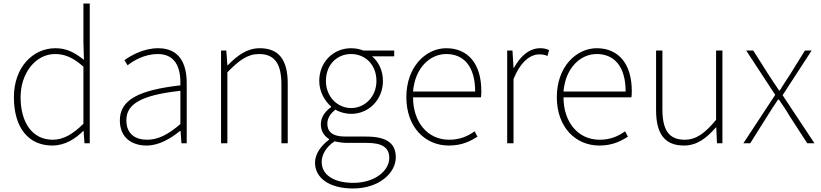

<svg xmlns="http://www.w3.org/2000/svg" viewBox="-20 -814 4663 1091"><path d="M277 13C350 13 409 -26 453 -70H455L460 0H490V-794H454V-573L457 -474C403 -516 359 -540 295 -540C167 -540 59 -432 59 -262C59 -84 145 13 277 13ZM280 -20C163 -20 97 -118 97 -262C97 -398 182 -507 293 -507C348 -507 396 -487 454 -435V-111C396 -53 341 -20 280 -20Z M813 13C883 13 949 -26 1003 -70H1006L1011 0H1041V-341C1041 -448 1003 -540 879 -540C793 -540 720 -496 687 -472L705 -443C739 -470 802 -507 877 -507C986 -507 1008 -414 1005 -329C768 -302 661 -247 661 -130C661 -30 731 13 813 13ZM816 -20C752 -20 698 -50 698 -131C698 -220 776 -273 1005 -298V-109C936 -50 879 -20 816 -20Z M1236 0H1272V-403C1339 -472 1387 -507 1452 -507C1542 -507 1579 -450 1579 -334V0H1615V-339C1615 -475 1564 -540 1456 -540C1383 -540 1328 -498 1274 -443H1272L1266 -527H1236Z M1986 257C2134 257 2229 169 2229 80C2229 -1 2176 -38 2060 -38H1943C1862 -38 1840 -71 1840 -111C1840 -147 1862 -172 1886 -191C1910 -176 1945 -167 1975 -167C2077 -167 2156 -249 2156 -354C2156 -414 2131 -463 2094 -494H2220V-527H2044C2029 -533 2005 -540 1975 -540C1874 -540 1794 -461 1794 -354C1794 -290 1828 -238 1861 -209V-205C1838 -189 1803 -156 1803 -108C1803 -68 1823 -40 1850 -24V-20C1801 15 1770 64 1770 110C1770 198 1852 257 1986 257ZM1975 -200C1899 -200 1832 -263 1832 -354C1832 -449 1897 -507 1975 -507C2054 -507 2119 -448 2119 -354C2119 -263 2052 -200 1975 -200ZM1988 225C1873 225 1808 177 1808 107C1808 68 1829 24 1881 -11C1910 -4 1938 -2 1945 -2H2065C2148 -2 2192 22 2192 84C2192 153 2114 225 1988 225Z M2530 13C2608 13 2653 -13 2693 -37L2677 -68C2637 -39 2592 -20 2532 -20C2408 -20 2327 -122 2327 -261H2713C2715 -275 2715 -286 2715 -297C2715 -453 2638 -540 2516 -540C2399 -540 2289 -434 2289 -262C2289 -90 2397 13 2530 13ZM2327 -294C2338 -427 2422 -507 2516 -507C2615 -507 2680 -437 2680 -294Z M2862 0H2898V-364C2939 -468 2997 -505 3044 -505C3065 -505 3074 -503 3091 -496L3100 -529C3082 -538 3067 -540 3049 -540C2986 -540 2935 -492 2900 -428H2898L2892 -527H2862Z M3385 13C3463 13 3508 -13 3548 -37L3532 -68C3492 -39 3447 -20 3387 -20C3263 -20 3182 -122 3182 -261H3568C3570 -275 3570 -286 3570 -297C3570 -453 3493 -540 3371 -540C3254 -540 3144 -434 3144 -262C3144 -90 3252 13 3385 13ZM3182 -294C3193 -427 3277 -507 3371 -507C3470 -507 3535 -437 3535 -294Z M3867 13C3940 13 3995 -29 4048 -90H4050L4054 0H4085V-527H4049V-133C3984 -55 3935 -20 3870 -20C3781 -20 3744 -76 3744 -192V-527H3708V-188C3708 -51 3759 13 3867 13Z M4204 0H4243L4338 -151C4359 -184 4379 -217 4401 -248H4406C4428 -217 4450 -184 4469 -151L4567 0H4608L4427 -273L4592 -527H4554L4467 -387C4447 -358 4430 -330 4411 -300H4407C4387 -330 4367 -358 4349 -387L4260 -527H4220L4385 -275Z"/></svg>

Font: Harano Aji Gothic ExtraLight
Style: Regular
Weight: 250
Foundry: Masamichi Hosoda
Version: HaranoAjiGothic-ExtraLight version 20230610;ttx 4.39.4